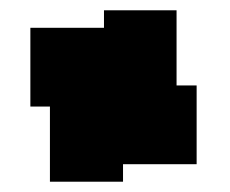

<svg xmlns="http://www.w3.org/2000/svg" viewBox="-20 -660 446 373"><path d="M39 -453H77V-307H219V-341H362V-494H323V-640H182V-606H39Z"/></svg>

Font: bitstorm
Style: cn
Weight: 400
Version: Version 0.2